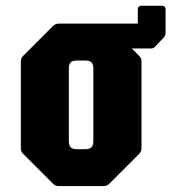

<svg xmlns="http://www.w3.org/2000/svg" viewBox="-20 -630 580 650"><path d="M179 0Q167.5 0 159 -8.5L59 -108.5Q50.5 -116.5 50.5 -128.5V-421.5Q50.5 -433.5 59 -441.5L159 -541.5Q167.5 -550 179 -550H330.5Q342.5 -550 350.5 -541.5L450.5 -441.5Q459 -433.5 459 -421.5V-128.5Q459 -116.5 450.5 -108.5L350.5 -8.5Q342.5 0 330.5 0ZM240 -125H269.5Q284 -125 290 -131.5Q296 -138 296 -153V-397Q296 -412 290 -418.5Q284 -425 269.5 -425H240Q224.5 -425 218.8 -418.5Q213 -412 213 -397V-153Q213 -138 219 -131.5Q225 -125 240 -125ZM349.5 -466Q334.5 -466 326.2 -473.8Q318 -481.5 318 -492V-537.5Q318 -550 330.5 -550H446.5V-598Q446.5 -610.5 459 -610.5H528Q540.5 -610.5 540.5 -598V-518.5Q540.5 -509 534.5 -503L506 -473Q500.5 -466 491 -466Z"/></svg>

Font: Jaro 24pt
Style: Regular
Weight: 400
Designer: Agyei Archer, Celine Hurka, Mirko Velimirović
Version: Version 1.000